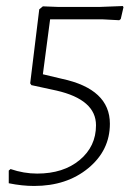

<svg xmlns="http://www.w3.org/2000/svg" viewBox="-20 -517 450 636"><path d="M387 -497 389 -493 380 -454 375 -450 319 -453H146L122 -271L185 -256Q344 -222 344 -107Q344 -19 272.5 40Q201 99 93 99Q53 99 9 90V48L15 43Q59 58 103 58Q190 58 244 13Q298 -32 298 -102Q298 -187 167 -217L84 -235L80 -241L110 -486L122 -496L174 -494H309Z"/></svg>

Font: Alegreya Sans SC Light
Style: Italic
Weight: 300
Italic angle: -7°
Designer: Juan Pablo del Peral
Foundry: Huerta Tipografica
Version: Version 2.007